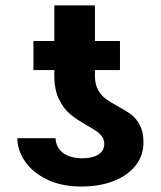

<svg xmlns="http://www.w3.org/2000/svg" viewBox="-20 -680 594 710"><path d="M302.4 -215.9Q265.2 -237 241 -256.5Q216.8 -276.1 198.8 -311.5Q180.9 -346.9 180.9 -400.6V-660H331.1V-399.4Q331.1 -368.5 342.5 -347.9Q353.9 -327.3 370.7 -314.8Q387.5 -302.3 415.9 -287Q447.2 -270 465.8 -255.8Q484.5 -241.6 497.5 -216.6Q510.5 -191.5 510.5 -152.9Q510.5 -105.8 482.2 -68.9Q453.8 -32 401.5 -11.1Q349.2 9.8 280.5 9.8Q207.4 9.8 153.8 -16.4Q100.1 -42.5 72.1 -83.8Q44.1 -125.1 44.1 -168.9H185.2Q186.9 -142.5 201.2 -125.8Q215.5 -109.1 237 -101.9Q258.4 -94.7 283.4 -94.7Q308.9 -94.7 327.4 -100.9Q346 -107.1 355.8 -119Q365.6 -131 365.6 -147.7Q365.6 -163 357.6 -174.5Q349.5 -186 337.1 -194.6Q324.6 -203.2 302.4 -215.9ZM423.6 -420.9H103.7V-528.3H423.6Z"/></svg>

Font: Intratopia Thin
Style: Regular
Weight: 100
Designer: Rasmus Andersson
Foundry: rsms
Version: Version 3.000;Glyphs 3.2.3 (3260)